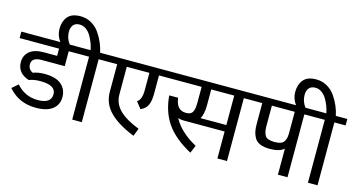

<svg xmlns="http://www.w3.org/2000/svg" viewBox="-112 -1488 3635 1952"><g transform="rotate(15 1705.5 -511.5)"><path d="M263 -505H507V-662H624V-730H-10V-662H405V-586H265Q165 -586 115 -543Q65 -500 65 -431Q65 -314 190 -274Q239 -294 308 -294Q471 -294 471 -200Q471 -101 330 -101Q194 -101 104 -205L40 -150Q151 -20 331 -20Q447 -20 506.5 -67Q566 -114 566 -194Q566 -276 508 -326Q450 -376 331 -376Q260 -376 211 -356Q160 -378 160 -432Q160 -505 263 -505Z M721 -662V0H822V-662H940V-730H819Q809 -779 788.5 -828Q768 -877 734.5 -926.5Q701 -976 648.5 -1006.5Q596 -1037 533 -1037Q440 -1037 398.5 -987Q357 -937 357 -859Q357 -789 400 -730H500Q457 -784 457 -856Q457 -899 479 -926Q501 -953 546 -953Q583 -953 614.5 -930Q646 -907 666.5 -870.5Q687 -834 700 -799Q713 -764 719 -730H604V-662Z M1364 -282Q1419 -306 1438 -351.5Q1457 -397 1457 -463V-662H1554V-730H920V-662H1017V-372Q1017 -250 1103 -161.5Q1189 -73 1365 -2L1397 -84Q1254 -140 1186 -208.5Q1118 -277 1118 -372V-662H1356V-477Q1356 -379 1309 -351Z M1534 -662H1906V-499Q1906 -467 1903.5 -447Q1901 -427 1893 -406Q1885 -385 1867 -375Q1849 -365 1820 -365Q1721 -365 1705 -485Q1704 -488 1704 -493H1610Q1624 -321 1708.5 -200.5Q1793 -80 1968 14L2002 -67Q1827 -163 1758 -294Q1784 -284 1819 -284H1823H2249V0H2350V-662H2467V-730H1534ZM2007 -662H2249V-352H1977Q2007 -399 2007 -499Z M2886 0H2987V-662H3105V-730H2447V-662H2544V-446Q2544 -398 2550.5 -365Q2557 -332 2575.5 -299Q2594 -266 2635 -249Q2676 -232 2738 -232Q2838 -232 2886 -274ZM2766 -312Q2690 -312 2667.5 -346Q2645 -380 2645 -446V-662H2886V-446Q2886 -414 2882.5 -394Q2879 -374 2868 -353Q2857 -332 2831.5 -322Q2806 -312 2766 -312Z M3202 -662V0H3303V-662H3421V-730H3300Q3290 -779 3269.5 -828Q3249 -877 3215.5 -926.5Q3182 -976 3129.5 -1006.5Q3077 -1037 3014 -1037Q2921 -1037 2879.5 -987Q2838 -937 2838 -859Q2838 -789 2881 -730H2981Q2938 -784 2938 -856Q2938 -899 2960 -926Q2982 -953 3027 -953Q3064 -953 3095.5 -930Q3127 -907 3147.5 -870.5Q3168 -834 3181 -799Q3194 -764 3200 -730H3085V-662Z"/></g></svg>

Font: Glegoo
Style: Bold
Weight: 700
Version: Version 2.0.1; ttfautohint (v0.9) -r 48 -G 60